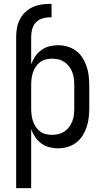

<svg xmlns="http://www.w3.org/2000/svg" viewBox="-20 -763 540 998"><path d="M64 215V-571Q64 -594 68 -617Q72 -640 82.5 -661Q93 -682 110 -698.5Q127 -715 148 -725Q169 -735 192 -739Q215 -743 238 -743H248V-673H238Q218 -673 198.5 -666.5Q179 -660 165.5 -645Q152 -630 147 -610.5Q142 -591 142 -571V-429Q150 -450 163 -469.5Q176 -489 194.5 -502.5Q213 -516 235.5 -522Q258 -528 281 -528Q306 -528 330.5 -521Q355 -514 375 -499Q395 -484 408.5 -463Q422 -442 430 -418.5Q438 -395 441 -370Q444 -345 444 -320V-200Q444 -175 441 -150Q438 -125 430 -101.5Q422 -78 408.5 -57Q395 -36 375 -21Q355 -6 330.5 1Q306 8 281 8Q258 8 235.5 2Q213 -4 194.5 -17.5Q176 -31 163 -50.5Q150 -70 142 -91V215ZM251 -62Q268 -62 284.5 -66Q301 -70 315 -79.5Q329 -89 339.5 -103Q350 -117 356 -133Q362 -149 364 -166Q366 -183 366 -200V-320Q366 -337 364 -354Q362 -371 356 -387Q350 -403 339.5 -417Q329 -431 315 -440.5Q301 -450 284.5 -454Q268 -458 251 -458Q234 -458 217.5 -454Q201 -450 188 -440Q175 -430 165.5 -415.5Q156 -401 151 -385.5Q146 -370 144 -353.5Q142 -337 142 -320V-200Q142 -183 144 -166.5Q146 -150 151 -134.5Q156 -119 165.5 -104.5Q175 -90 188 -80Q201 -70 217.5 -66Q234 -62 251 -62Z"/></svg>

Font: Iosevka Algr
Style: Regular
Weight: 400
Monospace: yes
Designer: Belleve Invis
Foundry: Belleve Invis
Version: Version 26.0.2; ttfautohint (v1.8.3)